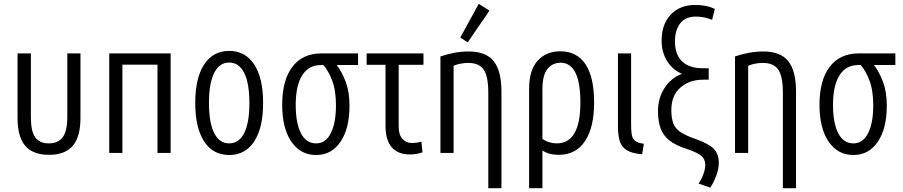

<svg xmlns="http://www.w3.org/2000/svg" viewBox="-20 -802 4735 1007"><path d="M237 10Q153 10 112.5 -37Q72 -84 72 -184V-522H142V-187Q142 -114 164.5 -82Q187 -50 236 -50Q285 -50 309 -82.5Q333 -115 333 -188V-522H402V-184Q402 -84 361.5 -37Q321 10 237 10Z M553 0V-522H875V0H806V-463H622V0Z M1182 11Q1097 11 1050.5 -60.5Q1004 -132 1004 -262Q1004 -392 1050.5 -463.5Q1097 -535 1182 -535Q1267 -535 1313.5 -463.5Q1360 -392 1360 -262Q1360 -132 1313.5 -60.5Q1267 11 1182 11ZM1182 -50Q1233 -50 1260.5 -103.5Q1288 -157 1288 -262Q1288 -366 1260.5 -420Q1233 -474 1182 -474Q1131 -474 1103.5 -420Q1076 -366 1076 -262Q1076 -158 1103.5 -104Q1131 -50 1182 -50Z M1638 11Q1556 11 1508 -59Q1460 -129 1460 -253Q1460 -381 1513.5 -451.5Q1567 -522 1667 -522H1858V-461H1746Q1775 -422 1794 -370.5Q1813 -319 1813 -248Q1813 -128 1766 -58.5Q1719 11 1638 11ZM1638 -50Q1688 -50 1715 -103.5Q1742 -157 1742 -249Q1742 -328 1722 -380Q1702 -432 1676 -461H1664Q1599 -461 1565 -407Q1531 -353 1531 -252Q1531 -156 1558.5 -103Q1586 -50 1638 -50Z M2129 8Q2068 8 2035 -29Q2002 -66 2002 -144V-462H1903V-522H2201V-462H2071V-141Q2071 -93 2091.5 -72.5Q2112 -52 2139 -52Q2165 -52 2190 -59L2196 -3Q2165 8 2129 8Z M2541 185V-316Q2541 -401 2517 -436.5Q2493 -472 2436 -472Q2418 -472 2397.5 -468.5Q2377 -465 2359 -457V0H2290V-506Q2325 -518 2362.5 -525Q2400 -532 2439 -532Q2529 -532 2569.5 -481Q2610 -430 2610 -322V185ZM2433 -580 2394 -605 2491 -782 2547 -746Z M2755 185V-335Q2755 -435 2800 -484Q2845 -533 2919 -533Q3005 -533 3050.5 -465.5Q3096 -398 3096 -264Q3096 -133 3048 -61.5Q3000 10 2911 10Q2857 10 2825 -13V185ZM2900 -50Q3024 -50 3024 -264Q3024 -370 2997.5 -421.5Q2971 -473 2921 -473Q2877 -473 2851 -440Q2825 -407 2825 -335V-74Q2842 -61 2862 -55.5Q2882 -50 2900 -50Z M3348 7Q3295 3 3267.5 -14Q3240 -31 3230.5 -62Q3221 -93 3221 -138V-522H3290V-148Q3290 -120 3293 -98.5Q3296 -77 3310 -64.5Q3324 -52 3357 -48Z M3705 182 3644 161Q3660 137 3669.5 110.5Q3679 84 3679 62Q3679 32 3657 14.5Q3635 -3 3582 -21Q3522 -40 3489.5 -66.5Q3457 -93 3444 -130.5Q3431 -168 3431 -219Q3431 -287 3465 -340Q3499 -393 3557 -415Q3508 -435 3479 -481.5Q3450 -528 3450 -589Q3450 -675 3498 -725.5Q3546 -776 3626 -776Q3687 -776 3729 -755L3715 -698Q3673 -715 3630 -715Q3575 -715 3547.5 -679.5Q3520 -644 3520 -585Q3520 -515 3558 -479.5Q3596 -444 3666 -444H3697V-384H3667Q3596 -384 3548.5 -342.5Q3501 -301 3501 -224Q3501 -183 3511 -155.5Q3521 -128 3549.5 -109Q3578 -90 3631 -72Q3698 -48 3724 -21Q3750 6 3750 53Q3750 83 3736.5 119.5Q3723 156 3705 182Z M4086 185V-316Q4086 -401 4062 -436.5Q4038 -472 3981 -472Q3963 -472 3942.5 -468.5Q3922 -465 3904 -457V0H3835V-506Q3870 -518 3907.5 -525Q3945 -532 3984 -532Q4074 -532 4114.5 -481Q4155 -430 4155 -322V185Z M4456 11Q4374 11 4326 -59Q4278 -129 4278 -253Q4278 -381 4331.5 -451.5Q4385 -522 4485 -522H4676V-461H4564Q4593 -422 4612 -370.5Q4631 -319 4631 -248Q4631 -128 4584 -58.5Q4537 11 4456 11ZM4456 -50Q4506 -50 4533 -103.5Q4560 -157 4560 -249Q4560 -328 4540 -380Q4520 -432 4494 -461H4482Q4417 -461 4383 -407Q4349 -353 4349 -252Q4349 -156 4376.5 -103Q4404 -50 4456 -50Z"/></svg>

Font: Ubuntu Sans Condensed
Style: Regular
Weight: 400
Width: 3
Designer: Dalton Maag Ltd
Foundry: Dalton Maag Ltd
Version: Version 1.006; ttfautohint (v1.8.4.7-5d5b)